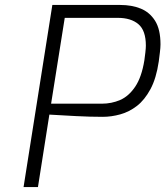

<svg xmlns="http://www.w3.org/2000/svg" viewBox="-20 -754 667 774"><path d="M75 0 191 -734H465Q511 -734 547 -719.5Q583 -705 605 -670.5Q627 -636 627 -575Q627 -562 624.5 -542Q622 -522 620 -506Q610 -438 586.5 -394.5Q563 -351 532 -327Q501 -303 465 -293Q429 -283 394 -283Q344 -283 286 -286Q228 -289 179 -292L133 0ZM186 -336H390Q430 -336 464.5 -351Q499 -366 525 -404.5Q551 -443 562 -511Q564 -525 566 -542.5Q568 -560 568 -570Q568 -631 538 -656.5Q508 -682 455 -682H241Z"/></svg>

Font: Exo Thin Light
Style: Italic
Weight: 300
Italic angle: -9°
Version: Version 2.000